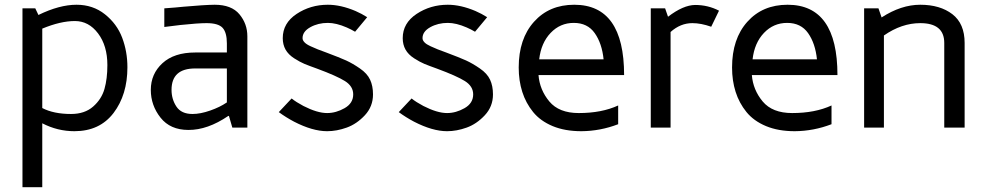

<svg xmlns="http://www.w3.org/2000/svg" viewBox="-20 -535 4142 805"><path d="M74.2 250V-500H127.9L141.1 -472.2Q229 -515.1 300.8 -515.1Q369.6 -515.1 419.9 -475.1Q470.2 -435.1 492.2 -377Q514.2 -318.8 514.2 -252.9Q514.2 -137.7 456.1 -61.3Q397.9 15.1 292 15.1Q221.2 15.1 157.2 -18.1V250ZM157.2 -82Q205.1 -57.1 277.8 -57.1Q335 -57.1 370.4 -88.1Q405.8 -119.1 418 -162.1Q430.2 -205.1 430.2 -262.2Q430.2 -343.3 391.1 -395Q352.1 -446.8 293.9 -446.8Q233.9 -446.8 157.2 -415Z M612.3 -158.2Q612.3 -225.1 661.1 -270Q710 -314.9 798.3 -314.9H931.2V-353Q931.2 -398.9 913.1 -418.5Q895 -438 846.2 -438Q810.1 -438 736.3 -430.2L668.9 -421.9V-500Q723.1 -503.9 749 -506.8Q836.9 -514.6 879.9 -515.1Q950.7 -515.1 983.9 -475.1Q1017.1 -435.1 1017.1 -382.8V0H954.1L939.9 -48.8H937Q850.1 10.3 770 9.8Q693.8 9.8 653.1 -41.7Q612.3 -93.3 612.3 -158.2ZM699.2 -158.2Q699.2 -119.1 719.7 -88.1Q740.2 -57.1 787.1 -57.1Q820.3 -57.1 861.3 -71.5Q902.3 -85.9 930.2 -105H931.2V-248H798.3Q699.2 -248 699.2 -158.2Z M1148.9 -64.9 1202.6 -122.1Q1221.7 -106.9 1252 -90.8Q1310.1 -61 1351.6 -61Q1388.7 -61 1424.8 -81.5Q1460.9 -102.1 1460.9 -139.2Q1460.9 -173.3 1426.3 -195.1Q1391.6 -216.8 1309.6 -247.1Q1275.4 -259.3 1256.6 -267.1Q1237.8 -274.9 1213.4 -290.5Q1189 -306.2 1177.2 -327.1Q1165.5 -348.1 1165.5 -375Q1165.5 -438 1223.6 -476.6Q1281.7 -515.1 1354.5 -515.1Q1408.7 -515.1 1470.7 -488.8Q1496.6 -477.5 1519.5 -462.9L1468.8 -401.9Q1452.6 -411.6 1433.6 -419.9Q1389.6 -439 1354.5 -439Q1313.5 -439 1281 -420.9Q1248.5 -402.8 1248.5 -375Q1248.5 -366.2 1256.6 -357.7Q1264.6 -349.1 1282.2 -341.1Q1299.8 -333 1312.3 -328.1Q1324.7 -323.2 1347.7 -314.9Q1403.8 -293.9 1431.2 -281.5Q1458.5 -269 1489 -248Q1519.5 -227.1 1531.7 -200.9Q1543.9 -174.8 1543.9 -139.2Q1543.9 -88.4 1509.8 -51.8Q1475.6 -15.1 1433.6 0Q1391.6 15.1 1351.6 15.1Q1290.5 15.1 1212.9 -24.9Q1178.7 -43 1148.9 -64.9Z M1651.9 -64.9 1705.6 -122.1Q1724.6 -106.9 1754.9 -90.8Q1813 -61 1854.5 -61Q1891.6 -61 1927.7 -81.5Q1963.9 -102.1 1963.9 -139.2Q1963.9 -173.3 1929.2 -195.1Q1894.5 -216.8 1812.5 -247.1Q1778.3 -259.3 1759.5 -267.1Q1740.7 -274.9 1716.3 -290.5Q1691.9 -306.2 1680.2 -327.1Q1668.5 -348.1 1668.5 -375Q1668.5 -438 1726.6 -476.6Q1784.7 -515.1 1857.4 -515.1Q1911.6 -515.1 1973.6 -488.8Q1999.5 -477.5 2022.5 -462.9L1971.7 -401.9Q1955.6 -411.6 1936.5 -419.9Q1892.6 -439 1857.4 -439Q1816.4 -439 1783.9 -420.9Q1751.5 -402.8 1751.5 -375Q1751.5 -366.2 1759.5 -357.7Q1767.6 -349.1 1785.2 -341.1Q1802.7 -333 1815.2 -328.1Q1827.6 -323.2 1850.6 -314.9Q1906.7 -293.9 1934.1 -281.5Q1961.4 -269 1991.9 -248Q2022.5 -227.1 2034.7 -200.9Q2046.9 -174.8 2046.9 -139.2Q2046.9 -88.4 2012.7 -51.8Q1978.5 -15.1 1936.5 0Q1894.5 15.1 1854.5 15.1Q1793.5 15.1 1715.8 -24.9Q1681.6 -43 1651.9 -64.9Z M2154.8 -252Q2154.8 -372.1 2218.8 -443.6Q2282.7 -515.1 2387.7 -515.1Q2596.7 -515.1 2596.7 -220.2H2237.8Q2242.7 -158.2 2283.2 -109.6Q2323.7 -61 2406.7 -61Q2502.9 -61 2571.8 -92.8V-14.2Q2496.6 14.6 2417.5 15.1Q2348.6 15.1 2297.1 -6.3Q2245.6 -27.8 2215.1 -65.4Q2184.6 -103 2169.7 -149.9Q2154.8 -196.8 2154.8 -252ZM2240.7 -286.1H2510.7Q2503.9 -353 2473.6 -396Q2443.4 -439 2385.7 -439Q2328.6 -439 2288.6 -397Q2248.5 -355 2240.7 -286.1Z M2708.5 0V-500H2768.6L2780.8 -464.8Q2844.7 -513.7 2894.5 -514.2Q2948.7 -514.2 2994.6 -490.2L2961.9 -422.9Q2918.9 -438 2882.8 -438Q2833 -438 2791.5 -400.9V0Z M3049.3 -252Q3049.3 -372.1 3113.3 -443.6Q3177.2 -515.1 3282.2 -515.1Q3491.2 -515.1 3491.2 -220.2H3132.3Q3137.2 -158.2 3177.7 -109.6Q3218.3 -61 3301.3 -61Q3397.5 -61 3466.3 -92.8V-14.2Q3391.1 14.6 3312 15.1Q3243.2 15.1 3191.7 -6.3Q3140.1 -27.8 3109.6 -65.4Q3079.1 -103 3064.2 -149.9Q3049.3 -196.8 3049.3 -252ZM3135.3 -286.1H3405.3Q3398.4 -353 3368.2 -396Q3337.9 -439 3280.3 -439Q3223.1 -439 3183.1 -397Q3143.1 -355 3135.3 -286.1Z M3603 0V-500H3663.1L3676.3 -461.9Q3758.3 -515.1 3838.4 -515.1Q3921.4 -515.1 3972.9 -475.6Q4024.4 -436 4024.4 -355V0H3939V-355Q3939 -438 3838.4 -438Q3760.3 -438 3686 -386.2V0Z"/></svg>

Font: Carme
Style: Regular
Weight: 400
Version: 1.000